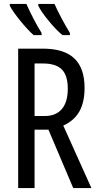

<svg xmlns="http://www.w3.org/2000/svg" viewBox="-20 -963 501 983"><path d="M413 -513Q413 -441 387 -393.5Q361 -346 304 -320L448 0H355L228 -299H157V0H73V-714H199Q308 -714 360.5 -664Q413 -614 413 -513ZM157 -638V-369H209Q266 -369 296.5 -404.5Q327 -440 327 -509Q327 -577 296.5 -607.5Q266 -638 200 -638ZM193 -794V-783H152Q122 -810 84 -856.5Q46 -903 30 -934V-943H115Q152 -860 193 -794ZM338 -794V-783H300Q269 -808 229.5 -856Q190 -904 176 -934V-943H259Q270 -917 293.5 -872.5Q317 -828 338 -794Z"/></svg>

Font: Noto Sans UI Cond
Style: Regular
Weight: 400
Width: 3
Designer: Monotype Design Team
Foundry: Monotype Imaging Inc.
Version: Version 1.001